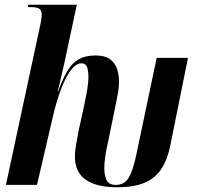

<svg xmlns="http://www.w3.org/2000/svg" viewBox="-20 -780 834 810"><path d="M473 10Q388 10 342 -21.5Q296 -53 296 -121Q296 -141 301.5 -172Q307 -203 311 -225L337 -344Q342 -367 347.5 -399Q353 -431 353 -456Q353 -482 347 -497.5Q341 -513 323 -513Q305 -513 287.5 -494Q270 -475 255 -444.5Q240 -414 228.5 -379Q217 -344 209 -313L136 0H5L151 -680Q153 -693 154.5 -701.5Q156 -710 156 -719Q156 -733 147.5 -741.5Q139 -750 111 -750H97L99 -760H304L251 -512Q249 -503 243.5 -479.5Q238 -456 232.5 -431.5Q227 -407 223 -394H225Q245 -449 265 -482Q285 -515 313 -530.5Q341 -546 383 -546Q422 -546 443.5 -530.5Q465 -515 473.5 -490Q482 -465 482 -435Q482 -408 475.5 -376Q469 -344 464 -318L436 -182Q429 -153 424.5 -123Q420 -93 420 -70Q420 -41 429.5 -20.5Q439 0 469 0Q506 0 524 -32Q542 -64 555 -127L641 -536H773L699 -169Q687 -108 661.5 -68.5Q636 -29 591 -9.5Q546 10 473 10Z"/></svg>

Font: Noto Serif Display ExtraCondensed
Style: Bold Italic
Weight: 700
Width: 2
Italic angle: -12°
Designer: Monotype Design Team
Foundry: Monotype Imaging Inc.
Version: Version 2.009